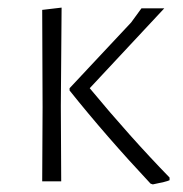

<svg xmlns="http://www.w3.org/2000/svg" viewBox="-20 -477 482 505"><path d="M91 0 92 -195 91 -451 142 -457 140 -198 141 0ZM412 -455 216 -245Q322 -117 426 -10V-3Q418 1 382 8L376 6Q258 -120 163 -239V-245L325 -418L352 -455Z"/></svg>

Font: Alegreya Sans Light
Style: Regular
Weight: 300
Designer: Juan Pablo del Peral
Foundry: Huerta Tipografica
Version: Version 2.007